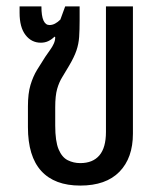

<svg xmlns="http://www.w3.org/2000/svg" viewBox="-20 -568 503 598"><path d="M230 10Q150 10 108.5 -35.5Q67 -81 67 -172V-237Q67 -277 75 -303.5Q83 -330 95.5 -350.5Q108 -371 121 -391Q129 -403 136 -412.5Q143 -422 147.5 -432Q152 -442 152 -452L150 -454Q141 -445 130.5 -440Q120 -435 107 -435Q78 -435 59.5 -459Q41 -483 41 -528V-548H109Q109 -518 115.5 -504Q122 -490 134 -490Q143 -490 151.5 -494.5Q160 -499 168 -507L183 -548H228V-505Q228 -475 226.5 -453Q225 -431 218 -410.5Q211 -390 195 -363Q184 -344 174 -328Q164 -312 158 -291Q152 -270 152 -234V-177Q152 -128 162.5 -103Q173 -78 191 -69Q209 -60 230 -60Q269 -60 289.5 -84Q310 -108 310 -157V-548H394V-152Q394 -76 352 -33Q310 10 230 10Z"/></svg>

Font: Noto Sans Thai Condensed
Style: Regular
Weight: 400
Width: 3
Designer: Monotype Design Team
Foundry: Monotype Imaging Inc.
Version: Version 2.002